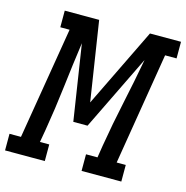

<svg xmlns="http://www.w3.org/2000/svg" viewBox="-150 -837 909 938"><g transform="rotate(15 304.5 -367.5)"><path d="M-42 0V-84H16L110 -651H63V-735H237L299 -334L494 -735H651V-651H593L500 -84H546V0H345V-84H403L413 -147Q432 -261 456.5 -374.5Q481 -488 502 -603L316 -221H244L185 -603Q169 -489 155.5 -374.5Q142 -260 123 -147L112 -84H159V0Z"/></g></svg>

Font: Iosevka Slab Medium Extended
Style: Italic
Weight: 500
Width: 7
Italic angle: -9°
Monospace: yes
Designer: Belleve Invis
Foundry: Belleve Invis
Version: Version 11.1.0; ttfautohint (v1.8.3)